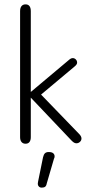

<svg xmlns="http://www.w3.org/2000/svg" viewBox="-20 -650 420 879"><path d="M121 -229V-599Q121 -614 115 -622Q109 -630 97 -630Q85 -630 78.5 -622Q72 -614 72 -599V-22Q72 -8 78.5 0Q85 8 97 8Q109 8 115 0Q121 -8 121 -22V-203L308 -6Q314 0 319 3Q324 6 330 6Q339 6 346 -0.5Q353 -7 353 -16Q353 -25 344 -35L168 -217L322 -346Q333 -355 333 -363Q333 -372 327 -378Q321 -384 313 -384Q305 -384 296 -376ZM177 70 154 183Q154 185 153.5 187.5Q153 190 153 192Q153 199 158 204Q163 209 171 209Q181 209 186.5 205Q192 201 194 190L227 77Q230 72 230 66Q230 57 223.5 51.5Q217 46 203 46Q192 46 186 51.5Q180 57 177 70Z"/></svg>

Font: Beiruti Light
Style: Regular
Weight: 300
Designer: Arlette Boutros
Foundry: Boutros
Version: Version 1.41